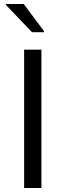

<svg xmlns="http://www.w3.org/2000/svg" viewBox="-20 -935 326 955"><path d="M139 -775H199V-780L98 -915H10V-910ZM100 0H186V-688H100Z"/></svg>

Font: Saira UNSAM SC
Style: Regular
Weight: 400
Designer: Hector Gatti with collaboration of the Omnibus-Type team
Foundry: Omnibus-Type
Version: Version 1.072;PS 001.072;hotconv 1.0.88;makeotf.lib2.5.64775